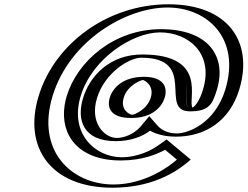

<svg xmlns="http://www.w3.org/2000/svg" viewBox="-20 -860 1154 895"><path d="M531.8 -405C546.2 -452 596.5 -487 646 -487C693.3 -487 722.2 -452 707.8 -405C693.8 -359 646 -325 596.5 -325C543.7 -325 517.8 -359 531.8 -405ZM869.8 -356C912.8 -356 928.5 -368 951.1 -442C999.1 -599 899.8 -709 725.8 -709C555.8 -709 381.1 -576 331.3 -413C281.4 -250 380.8 -127 547.8 -127C679.8 -127 755.6 -195 755.6 -195L848.1 -118C848.1 -118 720.4 15 504.4 15C260.4 15 107.6 -159 185.3 -413C262.9 -667 521.8 -840 765.8 -840C999.8 -840 1142.3 -678 1070.1 -442C1022.4 -286 898.2 -223 800.2 -223C746.2 -223 699.7 -241 675.2 -269C635.9 -222 572.8 -202 519.8 -202C409.8 -202 358 -291 392.2 -403C426.8 -516 533.3 -606 643.3 -606C952.3 -606 801.4 -356 869.8 -356ZM516.8 -405C500 -349.9 532.3 -310 591.9 -310C648.4 -310 706 -349.8 722.8 -405C740 -461.2 705.1 -502 650.6 -502C594.1 -502 534.1 -461.4 516.8 -405ZM865.3 -341C917.2 -341 943 -366.3 966.1 -442C1017.2 -608.9 910.4 -724 730.3 -724C552.4 -724 368.7 -584.5 316.3 -413C263.6 -240.9 369 -112 543.2 -112C650.9 -112 724.3 -155.9 751.7 -175.6L825.2 -114.4C788.2 -82.5 677.1 0 509 0C272.1 0 125.4 -168.2 200.3 -413C275.1 -657.8 524.2 -825 761.2 -825C988.4 -825 1124.4 -668.7 1055.1 -442C1010.1 -294.7 896 -238 804.8 -238C750.5 -238 710.1 -255.7 688.4 -280.4L677.9 -292.5L664.2 -276C630.8 -236.2 574.4 -217 524.3 -217C423.4 -217 375.1 -298.1 407.2 -403C439.6 -509 537.9 -591 638.7 -591C941.1 -591 764.9 -341 865.3 -341ZM516.8 -405C534.1 -461.4 594.1 -502 650.6 -502C705.1 -502 740 -461.2 722.8 -405C706 -349.8 648.4 -310 591.9 -310C532.3 -310 500 -349.9 516.8 -405ZM865.3 -341C764.9 -341 941.1 -591 638.7 -591C537.9 -591 439.6 -509 407.2 -403C375.1 -298.1 423.4 -217 524.3 -217C574.4 -217 630.8 -236.2 664.2 -276L677.9 -292.5L688.4 -280.4C710.1 -255.7 750.5 -238 804.8 -238C896 -238 1010.1 -294.7 1055.1 -442C1124.4 -668.7 988.4 -825 761.2 -825C524.2 -825 275.1 -657.8 200.3 -413C125.4 -168.2 272.1 0 509 0C677.1 0 788.2 -82.5 825.2 -114.4L751.7 -175.6C724.3 -155.9 650.9 -112 543.2 -112C369 -112 263.6 -240.9 316.3 -413C368.7 -584.5 552.4 -724 730.3 -724C910.4 -724 1017.2 -608.9 966.1 -442C943 -366.3 917.2 -341 865.3 -341ZM531.8 -405C517.8 -359.1 543.7 -325 596.5 -325C645.9 -325 693.8 -359 707.8 -405C722.2 -452 693.3 -487 646 -487C596.5 -487 546.2 -452 531.8 -405ZM800.2 -223C898.1 -223 1022.5 -286.1 1070.1 -442C1142.3 -678 999.8 -840 765.8 -840C521.8 -840 262.9 -667 185.3 -413C107.6 -159 260.4 15 504.4 15C677.8 15 794.1 -70.6 833.7 -104.7L848.6 -117.6L756 -194.6L745 -186.7C720.2 -168.9 651.1 -127 547.8 -127C380.8 -127 281.4 -250 331.3 -413C381.1 -576 555.8 -709 725.8 -709C899.8 -709 999.1 -599 951.1 -442C928.7 -368.6 911.8 -356 869.8 -356C798.9 -356 954.7 -606 643.3 -606C533.3 -606 426.8 -516 392.2 -403C358 -291 409.8 -202 519.8 -202C573.2 -202 635.3 -222.1 675.2 -269C700.5 -240.6 741.4 -223 800.2 -223ZM491.8 -405C478.5 -361.5 491.2 -310 591.9 -310C690 -310 734.6 -361.6 747.8 -405C761.4 -449.3 747.2 -502 650.6 -502C552.4 -502 505.4 -449.4 491.8 -405ZM432.2 -403C468.1 -520.3 581.4 -591 638.7 -591C905.4 -591 717.1 -341 865.3 -341C955.1 -341 970.5 -374.5 991.1 -442C1038.5 -597.1 951 -724 730.3 -724C509.5 -724 340.1 -572.8 291.3 -413C286.9 -398.7 283.6 -384.7 281.5 -371C259.2 -231.1 344.2 -112 543.2 -112C643.6 -112 712.5 -141.4 749.6 -161.8L804.5 -116C773.3 -87.2 657.7 0 509 0C313.9 0 146.8 -156.4 225.3 -413C303.7 -669.6 566 -825 761.2 -825C946.8 -825 1103 -680.5 1030.1 -442C981.6 -283.3 855.2 -238 804.8 -238C767.5 -238 735 -250.6 713.7 -275.1L675.8 -318.4L636.9 -271.9C599.3 -227 547 -217 524.3 -217C466.9 -217 396.8 -287.3 432.2 -403ZM556.8 -405C574.8 -463.8 638.3 -487 646 -487C651.1 -487 700.8 -463.8 682.8 -405C665.2 -347.3 604.2 -325 596.5 -325C585.1 -325 539.2 -347.4 556.8 -405ZM800.2 -223C938.7 -223 1050.9 -297.4 1095.1 -442C1163.7 -666.2 1041.3 -840 765.8 -840C480.1 -840 234.3 -655.2 160.3 -413C86.2 -170.8 218.6 15 504.4 15C716 15 828.1 -80.6 869.2 -116.1L756.4 -210L716.4 -181.3C688.7 -161.4 624.2 -127 547.8 -127C423 -127 302.8 -238.2 356.3 -413C409.7 -587.8 598.6 -709 725.8 -709C859.1 -709 977.7 -610.8 926.1 -442C910.8 -391.8 891.2 -365.5 877.4 -358.1C852.8 -392.2 953.9 -606 643.3 -606C489.8 -606 398.3 -504.7 367.2 -403C336.4 -302.3 366.4 -202 519.8 -202C585.3 -202 642.4 -222 679.4 -250.9C707.6 -234.6 748.7 -223 800.2 -223Z"/></svg>

Font: Hussar Outliner
Style: Obl
Weight: 700
Foundry: Cannot Into Space Fonts
Version: Version 0.92